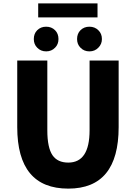

<svg xmlns="http://www.w3.org/2000/svg" viewBox="-20 -1102 803 1136"><path d="M82 -350V-744H260V-331Q260 -228 291 -183Q321 -140 384 -140Q510 -140 510 -331V-744H682V-350Q682 14 384 14Q82 14 82 -350ZM200 -820Q180 -840 180 -871Q180 -903 200 -923Q221 -944 253 -944Q285 -944 306 -923Q326 -903 326 -871Q326 -840 306 -820Q285 -798 253 -798Q221 -798 200 -820ZM206 -1082H557V-999H206ZM456 -820Q436 -840 436 -871Q436 -903 456 -923Q477 -944 509 -944Q541 -944 562 -923Q583 -903 583 -871Q583 -841 562 -820Q541 -798 509 -798Q477 -798 456 -820Z"/></svg>

Font: Source Han Sans CN Heavy
Style: Bold
Weight: 900
Designer: Ryoko NISHIZUKA (kana & ideographs); Paul D. Hunt (Latin, Greek & Cyrillic); Wenlong ZHANG (bopomofo); Sandoll Communica
Foundry: Adobe Systems Incorporated
Version: Version 1.000;PS 1;hotconv 1.0.78;makeotf.lib2.5.61930